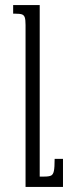

<svg xmlns="http://www.w3.org/2000/svg" viewBox="-20 -512 269 759"><path d="M229 227H81V-413Q81 -434 78 -443Q75 -452 67 -455Q59 -458 39 -458H32V-492H137V186H155Q174 186 182 182Q190 178 193 164Q196 150 196 116H229Z"/></svg>

Font: Noto Serif Armenian Light Cond
Style: Regular
Weight: 300
Width: 3
Designer: Monotype Design team
Foundry: Monotype Imaging Inc.
Version: Version 1.000